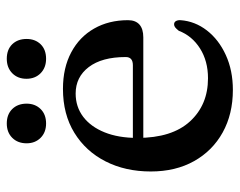

<svg xmlns="http://www.w3.org/2000/svg" viewBox="-89 -589 690 552"><g transform="rotate(-90 256.0 -313.0)"><path d="M474 -290Q474 -268.5 461.5 -257.2Q449 -246 424.5 -246H106V-276H344.5Q368 -276 368 -296.5Q368 -365 339.2 -402.8Q310.5 -440.5 263 -440.5Q225 -440.5 196.2 -418.8Q167.5 -397 151.5 -357.2Q135.5 -317.5 135.5 -263Q135.5 -163.5 183 -111.8Q230.5 -60 307 -60Q356.5 -60 392.8 -83Q429 -106 443.5 -144Q449.5 -151.5 453.5 -154.5Q457.5 -157.5 462 -157.5Q468.5 -157.5 471.5 -152Q474.5 -146.5 474 -139Q471 -97.5 444.5 -63.2Q418 -29 373.8 -8.8Q329.5 11.5 273.5 11.5Q204 11.5 151.2 -17.8Q98.5 -47 68.8 -100Q39 -153 39 -224.5Q39 -297.5 68 -354.5Q97 -411.5 150.2 -444.2Q203.5 -477 276.5 -477Q337 -477 381.5 -453.2Q426 -429.5 450 -387.2Q474 -345 474 -290ZM177 -525.5Q151.5 -525.5 135.8 -541.2Q120 -557 120 -581.5Q120 -607 135.8 -622.8Q151.5 -638.5 177 -638.5Q203 -638.5 218.5 -622.8Q234 -607 234 -581.5Q234 -557 218.5 -541.2Q203 -525.5 177 -525.5ZM363 -525.5Q337.5 -525.5 321.5 -541.2Q305.5 -557 305.5 -582Q305.5 -607 321.5 -622.8Q337.5 -638.5 363 -638.5Q389.5 -638.5 404.8 -622.8Q420 -607 420 -581.5Q420 -557 404.8 -541.2Q389.5 -525.5 363 -525.5Z"/></g></svg>

Font: Fraunces 28pt
Style: Regular
Weight: 400
Version: Version 1.000;[b76b70a41]